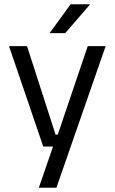

<svg xmlns="http://www.w3.org/2000/svg" viewBox="-20 -703 534 895"><path d="M285.5 -75.5 243 -57 389 -488H472.5L243 172H161L238 -51L273.5 -20H181.5L22 -488H106L239 -75.5ZM309 -683H399V-681.5L284 -548.5H212V-549.5Z"/></svg>

Font: Anek Tamil Medium
Style: Regular
Weight: 400
Version: Version 1.003